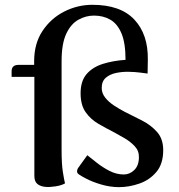

<svg xmlns="http://www.w3.org/2000/svg" viewBox="-20 -770 743 799"><path d="M28.3 -450.2V-473.1Q28.3 -500 57.1 -500H122.1V-515.1Q122.1 -588.9 157 -641.4Q191.9 -693.8 247.3 -721.9Q302.7 -750 364.3 -750Q481.4 -750 539.1 -688.5Q596.7 -627 595.2 -522L594.2 -463.9Q585.9 -464.8 564.2 -467.8Q542.5 -470.7 515.1 -471.2Q487.8 -471.7 462.4 -466.3Q437 -460.9 420.2 -446.3Q403.3 -431.6 403.3 -403.8Q403.3 -381.8 418 -363.5Q432.6 -345.2 454.6 -330.8Q476.6 -316.4 498 -305.2Q535.2 -287.1 572.3 -267.8Q609.4 -248.5 634.3 -220Q659.2 -191.4 659.2 -145Q659.2 -87.9 630.6 -54.2Q602.1 -20.5 559.6 -5.9Q517.1 8.8 475.1 8.8Q438.5 8.8 400.4 -2.4Q362.3 -13.7 336.4 -27.8Q321.3 -35.6 308.3 -44.2Q295.4 -52.7 304.2 -69.8L343.3 -124Q358.9 -111.8 382.8 -92.8Q406.7 -73.7 435.8 -58.8Q464.8 -43.9 495.1 -43.9Q520 -43.9 539.1 -62.7Q558.1 -81.5 558.1 -116.2Q558.6 -142.6 540.3 -161.9Q522 -181.2 497.6 -195.3Q473.1 -209.5 455.1 -219.2Q422.4 -235.8 390.1 -254.4Q357.9 -272.9 336.7 -302.7Q315.4 -332.5 315.4 -381.8Q315.4 -433.1 340.8 -462.2Q366.2 -491.2 408.9 -504.4Q451.7 -517.6 502.4 -521Q502.4 -590.8 485.6 -630.9Q468.8 -670.9 439.2 -688Q409.7 -705.1 371.1 -705.1Q336.9 -705.1 305.9 -687.7Q274.9 -670.4 255.6 -629.2Q236.3 -587.9 236.3 -515.1V-147Q236.3 -86.9 241.7 -53.7Q247.1 -20.5 250.5 -6.8Q234.9 2 210.4 5.6Q186 9.3 170.4 7.8Q149.4 6.3 136.2 -3.9Q123 -14.2 123 -38.1V-451.2L122.1 -450.2Z"/></svg>

Font: Artifika
Style: Regular
Weight: 400
Designer: Yulya Zhdanova, Ivan Petrov | Cyreal.org
Foundry: Cyreal.org
Version: Version 1.102; ttfautohint (v1.8.4.7-5d5b)